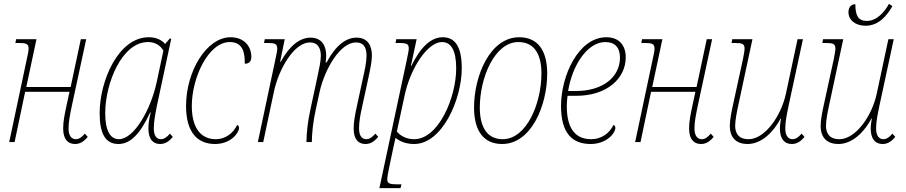

<svg xmlns="http://www.w3.org/2000/svg" viewBox="-20 -740 4719 1000"><path d="M371 10C397 10 417 -3 437 -27L422 -44C406 -25 391 -15 375 -15C355 -15 337 -30 337 -71C337 -106 345 -144 354 -188L429 -536H401L348 -287H117L170 -536H64L60 -516H81C115 -516 129 -512 129 -487C129 -475 125 -456 120 -434L28 0H56L111 -262H342L326 -188C316 -142 309 -106 309 -71C309 -13 335 10 371 10Z M597 10C657 10 709 -39 762 -154H765C757 -122 753 -99 753 -71C753 -13 778 10 814 10C840 10 860 -3 880 -27L865 -44C849 -25 834 -15 818 -15C798 -15 781 -30 781 -71C781 -105 788 -142 797 -188L872 -539H864L840 -511C823 -531 795 -546 755 -546C596 -546 499 -319 499 -150C499 -46 528 10 597 10ZM599 -15C556 -15 528 -57 528 -150C528 -305 614 -521 751 -521C782 -521 813 -508 831 -476L796 -312C765 -168 678 -15 599 -15Z M1100 10C1181 10 1225 -47 1225 -74C1225 -81 1222 -87 1215 -89C1195 -47 1155 -15 1104 -15C1028 -15 979 -71 979 -188C979 -335 1065 -521 1177 -521C1250 -521 1255 -457 1255 -408C1275 -408 1289 -418 1289 -444C1289 -496 1254 -546 1181 -546C1056 -546 949 -369 949 -188C949 -50 1009 10 1100 10Z M1884 10C1910 10 1929 -3 1950 -27L1935 -44C1919 -25 1904 -15 1887 -15C1867 -15 1850 -31 1850 -71C1850 -107 1857 -144 1867 -188L1899 -336C1907 -372 1917 -421 1917 -450C1917 -499 1898 -544 1837 -544C1783 -544 1729 -505 1681 -415H1676C1678 -427 1679 -439 1679 -450C1679 -499 1658 -544 1597 -544C1543 -544 1488 -503 1442 -418H1439L1463 -536H1359L1355 -516H1376C1410 -516 1424 -512 1424 -487C1424 -475 1420 -459 1415 -434L1323 0H1351L1407 -264C1432 -381 1512 -519 1594 -519C1641 -519 1651 -481 1651 -449C1651 -422 1642 -380 1633 -339L1597 -171C1583 -109 1577 -52 1576 0H1604C1605 -52 1611 -108 1625 -171L1645 -263C1671 -379 1751 -519 1834 -519C1882 -519 1889 -481 1889 -449C1889 -417 1879 -371 1871 -336L1839 -188C1829 -142 1822 -107 1822 -71C1822 -13 1847 10 1884 10Z M1956 240H2066L2071 220H2048C2007 220 1997 214 1997 194C1997 184 2001 158 2006 137L2029 27C2033 10 2036 -3 2040 -22C2060 -6 2090 10 2137 10C2284 10 2385 -224 2385 -384C2385 -491 2354 -546 2286 -546C2225 -546 2171 -496 2122 -396H2120L2150 -536H2044L2040 -516H2061C2100 -516 2109 -510 2109 -487C2109 -478 2105 -458 2100 -434ZM2137 -15C2096 -15 2065 -33 2047 -55L2087 -241C2117 -385 2207 -521 2282 -521C2328 -521 2356 -480 2356 -384C2356 -232 2264 -15 2137 -15Z M2595 10C2748 10 2830 -192 2830 -357C2830 -480 2779 -546 2684 -546C2532 -546 2449 -345 2449 -180C2449 -57 2500 10 2595 10ZM2598 -15C2523 -15 2479 -70 2479 -180C2479 -333 2555 -521 2680 -521C2756 -521 2800 -467 2800 -357C2800 -204 2724 -15 2598 -15Z M3056 10C3140 10 3185 -47 3185 -74C3185 -81 3182 -87 3175 -89C3155 -47 3113 -15 3060 -15C2982 -15 2932 -63 2932 -188C2932 -202 2934 -226 2936 -241H2981C3143 -241 3239 -333 3239 -441C3239 -507 3202 -546 3138 -546C2993 -546 2902 -346 2902 -188C2902 -43 2963 10 3056 10ZM2939 -266C2960 -398 3038 -521 3133 -521C3181 -521 3209 -494 3209 -440C3209 -340 3122 -266 2979 -266Z M3631 10C3657 10 3677 -3 3697 -27L3682 -44C3666 -25 3651 -15 3635 -15C3615 -15 3597 -30 3597 -71C3597 -106 3605 -144 3614 -188L3689 -536H3661L3608 -287H3377L3430 -536H3324L3320 -516H3341C3375 -516 3389 -512 3389 -487C3389 -475 3385 -456 3380 -434L3288 0H3316L3371 -262H3602L3586 -188C3576 -142 3569 -106 3569 -71C3569 -13 3595 10 3631 10Z M3874 10C3932 10 3997 -32 4046 -123H4048C4045 -108 4042 -87 4042 -71C4042 -13 4068 10 4104 10C4130 10 4150 -3 4170 -27L4155 -44C4139 -25 4124 -15 4108 -15C4088 -15 4070 -30 4070 -71C4070 -107 4078 -144 4087 -188L4162 -536H4134L4074 -255C4049 -135 3963 -15 3879 -15C3821 -15 3809 -53 3809 -85C3809 -114 3818 -159 3827 -200L3899 -536H3794L3790 -516H3810C3845 -516 3858 -512 3858 -487C3858 -475 3854 -456 3850 -434L3799 -200C3791 -164 3781 -116 3781 -84C3781 -35 3804 10 3874 10Z M4488 -606C4557 -606 4599 -658 4628 -708L4610 -720C4587 -677 4546 -631 4495 -631C4449 -631 4435 -660 4435 -718C4410 -718 4399 -698 4399 -677C4399 -637 4433 -606 4488 -606ZM4347 10C4405 10 4470 -32 4519 -123H4521C4518 -108 4515 -87 4515 -71C4515 -13 4541 10 4577 10C4603 10 4623 -3 4643 -27L4628 -44C4612 -25 4597 -15 4581 -15C4561 -15 4543 -30 4543 -71C4543 -107 4551 -144 4560 -188L4635 -536H4607L4547 -255C4522 -135 4436 -15 4352 -15C4294 -15 4282 -53 4282 -85C4282 -114 4291 -159 4300 -200L4372 -536H4267L4263 -516H4283C4318 -516 4331 -512 4331 -487C4331 -475 4327 -456 4323 -434L4272 -200C4264 -164 4254 -116 4254 -84C4254 -35 4277 10 4347 10Z"/></svg>

Font: Noto Serif Condensed Thin
Style: Italic
Weight: 100
Width: 3
Italic angle: -12°
Designer: Monotype Design Team
Foundry: Monotype Imaging Inc.
Version: Version 2.013